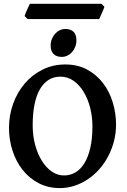

<svg xmlns="http://www.w3.org/2000/svg" viewBox="-20 -966 662 1001"><path d="M461.9 -307.1Q461.9 -357.4 450 -404.3Q438 -451.2 416 -487.3Q394 -523.4 363.3 -544.9Q332.5 -566.4 294.9 -566.4Q259.8 -566.4 232.7 -549.1Q205.6 -531.7 187.3 -499.3Q168.9 -466.8 159.7 -419.7Q150.4 -372.6 150.4 -313Q150.4 -258.3 163.3 -210.4Q176.3 -162.6 198.5 -127.2Q220.7 -91.8 250.2 -71.5Q279.8 -51.3 313.5 -51.3Q345.7 -51.3 372.8 -66.9Q399.9 -82.5 419.7 -114.5Q439.5 -146.5 450.7 -194.6Q461.9 -242.7 461.9 -307.1ZM585 -315.9Q585 -271.5 574.2 -230Q563.5 -188.5 544.2 -151.6Q524.9 -114.7 498 -84.2Q471.2 -53.7 438.5 -31.7Q405.8 -9.8 368.7 2.4Q331.5 14.6 292 14.6Q230.5 14.6 181.2 -11.2Q131.8 -37.1 97.7 -80.6Q63.5 -124 45.2 -180.7Q26.9 -237.3 26.9 -298.8Q26.9 -365.2 48.6 -425.3Q70.3 -485.4 109.1 -530.8Q147.9 -576.2 201.9 -603Q255.9 -629.9 320.3 -629.9Q384.8 -629.9 434.1 -603.3Q483.4 -576.7 517.1 -532.7Q550.8 -488.8 567.9 -432.1Q585 -375.5 585 -315.9ZM378.4 -755.9Q378.4 -737.8 372.3 -722.2Q366.2 -706.5 356 -694.8Q345.7 -683.1 331.8 -676.3Q317.9 -669.4 302.2 -669.4Q273.9 -669.4 259 -684.6Q244.1 -699.7 244.1 -729Q244.1 -747.1 250.5 -762.7Q256.8 -778.3 267.3 -790Q277.8 -801.8 291.7 -808.3Q305.7 -814.9 320.8 -814.9Q348.1 -814.9 363.3 -800.3Q378.4 -785.6 378.4 -755.9ZM524.4 -931.2Q522.9 -925.8 519.3 -916.7Q515.6 -907.7 511.2 -897.9Q506.8 -888.2 502.9 -879.6Q499 -871.1 497.1 -866.7H124L108.4 -882.3Q109.9 -887.7 113.3 -896.5Q116.7 -905.3 121.1 -914.8Q125.5 -924.3 129.4 -932.9Q133.3 -941.4 135.7 -946.3H508.8Z"/></svg>

Font: Gentium Basic
Style: Bold
Weight: 700
Designer: J. Victor Gaultney and Annie Olsen
Foundry: SIL International
Version: Version 1.100